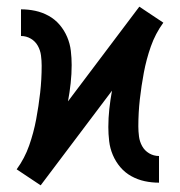

<svg xmlns="http://www.w3.org/2000/svg" viewBox="-20 -548 540 576"><path d="M102 8 66 -16 30 -40Q54 -73 67.5 -111.5Q81 -150 88.5 -190Q96 -230 100.5 -270Q105 -310 105 -351Q105 -366 103 -381.5Q101 -397 93.5 -410.5Q86 -424 72.5 -432Q59 -440 43 -440V-520Q65 -520 86 -515.5Q107 -511 126 -500.5Q145 -490 159 -473.5Q173 -457 181.5 -437Q190 -417 192.5 -395.5Q195 -374 195 -353Q195 -326 192 -298.5Q189 -271 184 -244L398 -528L434 -504L470 -480Q446 -447 432.5 -408.5Q419 -370 411.5 -330Q404 -290 399.5 -250Q395 -210 395 -169Q395 -154 397 -138.5Q399 -123 406.5 -109.5Q414 -96 427.5 -88Q441 -80 457 -80V0Q435 0 414 -4.5Q393 -9 374 -19.5Q355 -30 341 -46.5Q327 -63 318.5 -83Q310 -103 307.5 -124.5Q305 -146 305 -167Q305 -194 308 -221.5Q311 -249 316 -276Z"/></svg>

Font: Iosevka Curly Medium
Style: Regular
Weight: 500
Monospace: yes
Designer: Belleve Invis
Foundry: Belleve Invis
Version: Version 22.1.2; ttfautohint (v1.8.4)